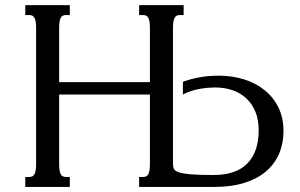

<svg xmlns="http://www.w3.org/2000/svg" viewBox="-20 -736 1180 756"><path d="M661.1 -624.5V-89.8Q661.1 -79.1 664.8 -71Q668.5 -63 684.1 -57.6Q699.7 -52.2 731.7 -49.6Q763.7 -46.9 820.3 -46.9Q910.2 -46.9 954.3 -92.8Q998.5 -138.7 998.5 -223.1Q998.5 -265.1 985.4 -296.6Q972.2 -328.1 949 -349.4Q925.8 -370.6 894.5 -381.1Q863.3 -391.6 827.1 -391.6Q814.9 -391.6 799.6 -390.4Q784.2 -389.2 767.3 -386.2Q750.5 -383.3 733.4 -377.9Q716.3 -372.6 700.2 -363.8V-414.1Q731.9 -425.3 765.4 -431.6Q798.8 -438 842.3 -438Q894.5 -438 940.7 -423.6Q986.8 -409.2 1021.5 -381.3Q1056.2 -353.5 1076.2 -313Q1096.2 -272.5 1096.2 -220.2Q1096.2 -171.9 1079.1 -131.3Q1062 -90.8 1027.8 -61.5Q993.7 -32.2 942.6 -16.1Q891.6 0 823.7 0H527.8V-39.1H542.5Q549.8 -39.1 554.9 -41.3Q560.1 -43.5 563.5 -49.1Q566.9 -54.7 568.6 -64.9Q570.3 -75.2 570.3 -91.3V-363.8H212.9V-91.3Q212.9 -75.2 214.6 -64.9Q216.3 -54.7 219.7 -49.1Q223.1 -43.5 228.3 -41.3Q233.4 -39.1 240.7 -39.1H254.9V0H79.6V-39.1H94.2Q101.6 -39.1 106.7 -41.3Q111.8 -43.5 115.2 -49.1Q118.7 -54.7 120.4 -64.9Q122.1 -75.2 122.1 -91.3V-624.5Q122.1 -640.6 120.4 -650.9Q118.7 -661.1 115.2 -666.7Q111.8 -672.4 106.7 -674.6Q101.6 -676.8 94.2 -676.8H79.6V-715.8H254.9V-676.8H240.7Q233.4 -676.8 228.3 -674.6Q223.1 -672.4 219.7 -666.7Q216.3 -661.1 214.6 -650.9Q212.9 -640.6 212.9 -624.5V-412.6H570.3V-624.5Q570.3 -640.6 568.6 -650.9Q566.9 -661.1 563.5 -666.7Q560.1 -672.4 554.9 -674.6Q549.8 -676.8 542.5 -676.8H527.8V-715.8H703.1V-676.8H689Q681.6 -676.8 676.5 -674.6Q671.4 -672.4 668 -666.7Q664.6 -661.1 662.8 -650.9Q661.1 -640.6 661.1 -624.5Z"/></svg>

Font: Arian Grqi
Style: Regular
Weight: 400
Designer: Ruben Hakobyan (Tarumian)
Foundry: Ruben Hakobyan (Tarumian)
Version: Version 1.003